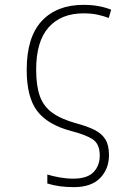

<svg xmlns="http://www.w3.org/2000/svg" viewBox="-20 -559 570 791"><path d="M284 212Q223 212 175 197V160Q198 167 226 172Q254 177 281 177Q340 177 365.5 150Q391 123 391 82Q391 33 360.5 14Q330 -5 274 -19Q176 -45 133 -102Q90 -159 90 -271Q90 -406 152 -472.5Q214 -539 324 -539Q359 -539 387.5 -533.5Q416 -528 438 -519L428 -485Q407 -493 382 -498.5Q357 -504 324 -504Q232 -504 180.5 -446.5Q129 -389 129 -272Q129 -206 144 -163.5Q159 -121 195.5 -94.5Q232 -68 294 -51Q339 -39 369 -24Q399 -9 414 15Q429 39 429 80Q429 137 392.5 174.5Q356 212 284 212Z"/></svg>

Font: Noto Sans Mono Condensed ExtraLight
Style: Regular
Weight: 200
Width: 3
Designer: Monotype Design Team
Foundry: Monotype Imaging Inc.
Version: Version 2.014; ttfautohint (v1.8.4.7-5d5b)